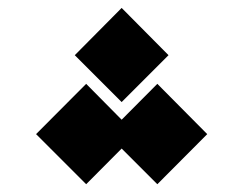

<svg xmlns="http://www.w3.org/2000/svg" viewBox="-20 -892 626 494"><path d="M384.8 -418 513.2 -546.9 384.8 -676.3 293 -584 201.7 -676.3 72.8 -546.9 201.7 -418 293 -509.8ZM293 -629.4 413.6 -750 293 -871.6 172.4 -750Z"/></svg>

Font: Cascadia Code
Style: Bold
Weight: 700
Monospace: yes
Designer: Aaron Bell
Foundry: Saja Typeworks
Version: Version 2404.023